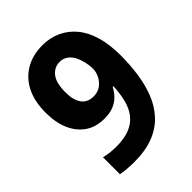

<svg xmlns="http://www.w3.org/2000/svg" viewBox="-209 -833 953 953"><g transform="rotate(-45 267.5 -356.5)"><path d="M497 -411Q497 -346 488 -284Q479 -222 458 -168.5Q437 -115 399.5 -74.5Q362 -34 305.5 -12Q249 10 171 10Q149 10 122.5 8Q96 6 77 2V-117Q96 -112 117.5 -109.5Q139 -107 161 -107Q218 -107 256 -122.5Q294 -138 317 -167.5Q340 -197 350.5 -239Q361 -281 363 -330H358Q346 -306 327 -287Q308 -268 282 -257.5Q256 -247 217 -247Q159 -247 118 -275Q77 -303 54.5 -353.5Q32 -404 32 -475Q32 -552 59 -607Q86 -662 137 -692.5Q188 -723 258 -723Q310 -723 354 -703Q398 -683 430.5 -644Q463 -605 480 -547Q497 -489 497 -411ZM260 -604Q222 -604 197.5 -573.5Q173 -543 173 -477Q173 -423 194 -393Q215 -363 258 -363Q288 -363 309 -378.5Q330 -394 341.5 -417Q353 -440 353 -464Q353 -485 347.5 -509.5Q342 -534 331.5 -555.5Q321 -577 302.5 -590.5Q284 -604 260 -604Z"/></g></svg>

Font: Noto Sans SemiCondensed
Style: Regular
Weight: 400
Width: 4
Version: Version 2.013